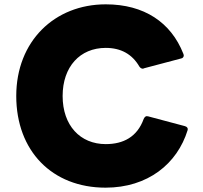

<svg xmlns="http://www.w3.org/2000/svg" viewBox="-20 -808 937 886"><path d="M467 58C662 58 798 -52 846 -208C848 -216 844 -223 833 -226L664 -271C654 -274 648 -270 643 -259C613 -176 549 -143 468 -143C350 -143 269 -229 269 -365C269 -500 349 -587 468 -587C538 -587 590 -558 623 -501C627 -495 633 -491 639 -491C641 -491 643 -492 645 -493L815 -538C823 -539 828 -545 828 -552C828 -554 827 -557 826 -560C769 -705 645 -788 468 -788C232 -788 55 -618 55 -365C55 -112 220 58 467 58Z"/></svg>

Font: LINE Seed JP_OTF ExtraBold
Style: Regular
Weight: 800
Designer: LY Corporation & Fontrix & Fontworks
Version: Version 1.013